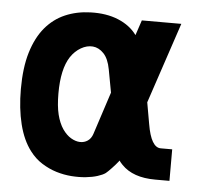

<svg xmlns="http://www.w3.org/2000/svg" viewBox="-45 -606 693 667"><g transform="rotate(5 301.0 -272.5)"><path d="M518.6 0Q440.9 0 401.4 -41Q398.4 -43.9 394.8 -48.3Q391.1 -52.7 390.1 -55.2Q384.3 -47.9 377.9 -40.5Q371.6 -33.2 365.5 -26.9Q359.4 -20.5 354.2 -15.4Q349.1 -10.3 345.7 -7.8Q336.4 -1 318.6 4.6Q300.8 10.3 277.6 12.7Q254.4 15.1 227.8 13.2Q201.2 11.2 174.8 3.2Q148.4 -4.9 124 -20.3Q99.6 -35.6 81.1 -60.1Q53.7 -95.7 40 -150.4Q26.4 -205.1 26.4 -272.9Q26.4 -347.7 42.5 -400.9Q58.6 -454.1 87.6 -488.8Q116.7 -523.4 156.5 -540.5Q196.3 -557.6 244.1 -559.1Q299.8 -561 341.6 -543.7Q383.3 -526.4 406.7 -494.1L424.3 -546.9H562L467.8 -265.1L481 -190.4Q494.6 -109.9 528.3 -109.9H568.4V0ZM339.4 -287.6 324.7 -367.2Q317.9 -404.3 300.8 -422.1Q283.7 -439.9 262.9 -441.7Q242.2 -443.4 221.4 -431.4Q200.7 -419.4 186 -397.5Q157.7 -354 157.7 -269.5Q157.7 -225.1 165 -195.6Q172.4 -166 186 -146Q199.2 -127 215.3 -117.4Q231.4 -107.9 246.6 -107.4Q261.7 -106.9 273.7 -115Q285.6 -123 291 -139.2Z"/></g></svg>

Font: Hack
Style: Bold
Weight: 700
Monospace: yes
Designer: Christopher Simpkins
Foundry: Christopher Simpkins
Version: Version 2.017